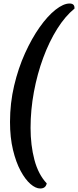

<svg xmlns="http://www.w3.org/2000/svg" viewBox="-20 -805 444 1093"><path d="M209 268Q183 268 153.5 242.5Q124 217 97.5 168Q71 119 54 48.5Q37 -22 37 -111Q37 -218 60.5 -317.5Q84 -417 122.5 -502Q161 -587 206 -650.5Q251 -714 296 -749.5Q341 -785 376 -785Q406 -785 404 -756Q351 -713 305.5 -640.5Q260 -568 226 -476Q192 -384 173 -281.5Q154 -179 154 -77Q154 22 176 105Q198 188 246 239Q240 268 209 268Z"/></svg>

Font: Petrona SemiBold
Style: Italic
Weight: 600
Italic angle: -9°
Designer: Ringo R. Seeber
Foundry: Ringo R. Seeber
Version: Version 2.001; ttfautohint (v1.8.3)